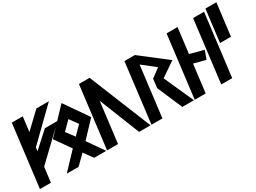

<svg xmlns="http://www.w3.org/2000/svg" viewBox="-50 -1595 3070 2307"><g transform="rotate(-30 1485.0 -442.0)"><path d="M164 0 190 -208 604 -604H429L214 -409L220 -459L633 -861H459L245 -657L270 -861H118L12 -1Z M811 -444 700 -331 615 -444 728 -558ZM446 -442 598 -226 384 0 547 1 674 -124 764 0H932L774 -226L978 -442L753 -766Z M1049 -860 943 0H1095L1164 -561L1387 0H1546L1197 -860Z M1964 -410 2165 -547 1805 -825H1660L1559 0H1711L1797 -698L1974 -559L1853 -470L1838 -347L1987 0H2148Z M2311 0 2359 -387 2522 -344 2564 -460 2374 -510 2417 -860H2265L2159 0Z M2679 0 2785 -860H2633L2527 0Z M2915 -438 2970 -885H2818L2763 -438Z"/></g></svg>

Font: Ny Stormning
Style: SvKr
Weight: 900
Designer: Robert Jablonski, Mew Too
Foundry: Cannot Into Space Fonts
Version: Version 0.90